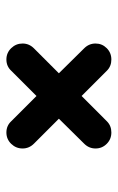

<svg xmlns="http://www.w3.org/2000/svg" viewBox="96 -592 368 600"><g transform="rotate(-90 280.0 -292.0)"><path d="M429 -370 351 -292 429 -213Q444 -198 444 -177.5Q444 -157 429.5 -142.5Q415 -128 394 -128Q373 -128 359 -142L280 -221L201 -142Q187 -128 166 -128Q145 -128 130.5 -142.5Q116 -157 116 -177.5Q116 -198 131 -213Q131 -213 209 -292L131 -370Q116 -385 116 -405.5Q116 -426 130.5 -441Q145 -456 166 -456Q187 -456 201 -441Q201 -441 280 -362L359 -441Q373 -456 394 -456Q415 -456 429.5 -441Q444 -426 444 -405.5Q444 -385 429 -370Z"/></g></svg>

Font: Brass Mono
Style: Bold
Weight: 700
Monospace: yes
Version: Version 1.100; ttfautohint (v1.8.3) -l 8 -r 50 -G 200 -x 14 